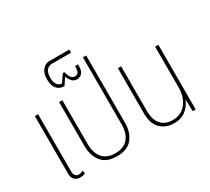

<svg xmlns="http://www.w3.org/2000/svg" viewBox="-151 -1059 1458 1330"><g transform="rotate(-30 577.5 -394.0)"><path d="M146 9Q122 9 104 -6.5Q86 -22 86 -57V-517H112V-62Q112 -37 122 -25.5Q132 -14 149 -14Q157 -14 167 -17Q177 -20 184 -24L189 -1Q179 4 167.5 6.5Q156 9 146 9Z M442 9Q358 9 319 -40Q280 -89 280 -165V-517H306V-167Q306 -96 340 -55.5Q374 -15 442 -15Q510 -15 544 -55.5Q578 -96 578 -167V-703H604V-165Q604 -89 565 -40Q526 9 442 9Z M468 -591Q445 -591 429.5 -606.5Q414 -622 404 -649L368 -594Q329 -594 307.5 -620Q286 -646 286 -695Q286 -744 309 -770.5Q332 -797 364 -797H523V-772H370Q344 -772 327.5 -752.5Q311 -733 311 -691Q311 -657 325 -638Q339 -619 362 -619L403 -678H416Q422 -649 434.5 -632.5Q447 -616 465 -616Q500 -616 500 -664V-678H524V-664Q524 -625 507.5 -608Q491 -591 468 -591Z M898 9Q835 9 792.5 -31Q750 -71 750 -156V-517H776V-159Q776 -89 809 -52Q842 -15 901 -15Q968 -15 1008 -64Q1048 -113 1048 -195V-517H1074V0H1050L1048 -89H1045Q1025 -44 989 -17.5Q953 9 898 9Z"/></g></svg>

Font: Noto Sans Thai UI Cond Thin
Style: Regular
Weight: 100
Width: 3
Designer: Monotype Design Team
Foundry: Monotype Imaging Inc.
Version: Version 2.000